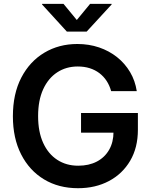

<svg xmlns="http://www.w3.org/2000/svg" viewBox="-20 -966 786 996"><path d="M384.8 10.3Q284.2 10.3 208.3 -35.6Q132.3 -81.5 89.6 -165.3Q46.9 -249 46.9 -362.8Q46.9 -479.5 90.6 -563.5Q134.3 -647.5 210 -692.6Q285.6 -737.8 381.3 -737.8Q441.4 -737.8 493.9 -720Q546.4 -702.1 587.4 -669.4Q628.4 -636.7 654.8 -592Q681.2 -547.4 689.5 -493.2H556.6Q548.3 -522.9 533 -546.4Q517.6 -569.8 495.4 -586.7Q473.1 -603.5 445.1 -612.3Q417 -621.1 383.3 -621.1Q323.2 -621.1 276.9 -590.8Q230.5 -560.5 204.1 -503.2Q177.7 -445.8 177.7 -363.8Q177.7 -282.2 203.9 -224.9Q230 -167.5 276.9 -137Q323.7 -106.4 385.7 -106.4Q441.4 -106.4 482.4 -127.9Q523.4 -149.4 546.1 -189Q568.8 -228.5 568.8 -281.7L599.6 -277.8H400.4V-379.9H695.3V-292.5Q695.3 -200.2 655.3 -132.1Q615.2 -64 545.2 -26.9Q475.1 10.3 384.8 10.3ZM309.6 -945.8 378.4 -862.3 447.3 -945.8H559.1V-942.9L429.7 -802.2H326.7L198.2 -942.9V-945.8Z"/></svg>

Font: Inter 18pt SemiBold
Style: Regular
Weight: 600
Designer: Rasmus Andersson
Foundry: rsms
Version: Version 4.001;git-66647c0bb